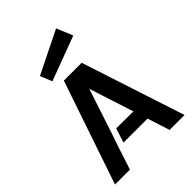

<svg xmlns="http://www.w3.org/2000/svg" viewBox="-255 -1018 1136 1136"><g transform="rotate(-45 313.0 -450.0)"><path d="M429 -900 162 -768 192 -694 471 -798ZM233 -140H434L479 0H604L392 -649H243L22 0H147L193 -141C193 -141 205 -176 223 -229L315 -508L405 -229L262 -230Z"/></g></svg>

Font: Karla
Style: Bold Stencil
Weight: 400
Designer: Jonathan Pinhorn
Version: Version 1.000